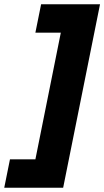

<svg xmlns="http://www.w3.org/2000/svg" viewBox="-100 -762 492 906"><path d="M198 124H-80L-53 -10H67L187 -608H67L94 -742H372Z"/></svg>

Font: Argentum Sans
Style: Bold Italic
Weight: 700
Italic angle: -11°
Designer: Julieta Ulanovsky (font), Cristiano Sobral (main changes and remaster)
Foundry: Julieta Ulanovsky (font), Cristiano Sobral (main changes and remaster)
Version: Version 2.007;June 15, 2022;FontCreator 14.0.0.2814 64-bit; 